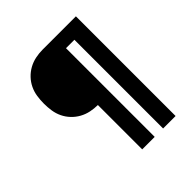

<svg xmlns="http://www.w3.org/2000/svg" viewBox="-200 -868 1001 1001"><g transform="rotate(-45 300.0 -367.5)"><path d="M274 0V-327Q248 -327 221.5 -332.5Q195 -338 171.5 -351Q148 -364 129.5 -383.5Q111 -403 99.5 -427Q88 -451 84 -477.5Q80 -504 80 -531Q80 -558 84 -584.5Q88 -611 99.5 -635Q111 -659 129.5 -678.5Q148 -698 171.5 -711Q195 -724 221.5 -729.5Q248 -735 274 -735H520V0H428V-654H366V0Z"/></g></svg>

Font: Iosevka Aile Medium
Style: Regular
Weight: 500
Designer: Belleve Invis
Foundry: Belleve Invis
Version: Version 27.3.5; ttfautohint (v1.8.4)